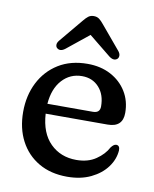

<svg xmlns="http://www.w3.org/2000/svg" viewBox="-78 -722 638 794"><g transform="rotate(10 241.0 -325.0)"><path d="M449 -290.5Q449 -230.5 385.5 -230.5H125.5Q130.5 -149.5 173.8 -106.8Q217 -64 283 -64Q332 -64 365.2 -86.8Q398.5 -109.5 414 -139.5Q425.5 -154.5 435.5 -154.5Q451 -154 450.5 -133.5Q448 -96 423.8 -63Q399.5 -30 357 -9.5Q314.5 11 257.5 11Q188.5 11 138 -18.5Q87.5 -48 60 -100.5Q32.5 -153 32.5 -222Q32.5 -290.5 60.2 -345.2Q88 -400 139.2 -431.8Q190.5 -463.5 261 -463.5Q316.5 -463.5 358.8 -441Q401 -418.5 425 -379.5Q449 -340.5 449 -290.5ZM247.5 -409.5Q197.5 -409.5 164 -372.8Q130.5 -336 125.5 -272H316.5Q346 -272 346 -299.5Q346 -349 318.8 -379.2Q291.5 -409.5 247.5 -409.5ZM159.5 -509Q139.5 -493.5 125.5 -505.5Q120 -510 119.8 -518.5Q119.5 -527 127.5 -537L210 -636Q220 -648.5 229.2 -655.5Q238.5 -662.5 252 -662.5Q265.5 -662.5 274.8 -655.5Q284 -648.5 294 -636L377 -537Q384.5 -527 384 -518.5Q383.5 -510 378.5 -505.5Q364.5 -493.5 344 -509L252 -583.5Z"/></g></svg>

Font: Fraunces 72pt S100
Style: Regular
Weight: 400
Version: Version 1.000; ttfautohint (v1.8.3)